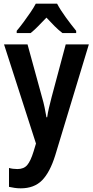

<svg xmlns="http://www.w3.org/2000/svg" viewBox="-20 -786 506 1046"><path d="M2 -544H130L209 -256Q217 -229 223 -200.5Q229 -172 233 -147H237Q240 -170 246.5 -197.5Q253 -225 261 -256L338 -544H464L281 60Q252 153 209 196.5Q166 240 93 240Q75 240 59 237.5Q43 235 29 232V129Q39 132 51 133.5Q63 135 75 135Q110 135 128.5 113Q147 91 163 39L176 -4ZM291 -766Q309 -732 338.5 -691.5Q368 -651 395 -618V-606H320Q299 -622 277.5 -643.5Q256 -665 233 -690Q209 -665 187.5 -643Q166 -621 147 -606H71V-618Q88 -638 108 -665Q128 -692 146 -718.5Q164 -745 175 -766Z"/></svg>

Font: Noto Sans Bengali Condensed SemiBold
Style: Regular
Weight: 600
Width: 3
Designer: Joana Ranito - Universal Thirst; Jelle Bosma - Monotype Design Team
Foundry: Universal Thirst ehf.
Version: Version 3.000; ttfautohint (v1.8.4.7-5d5b)